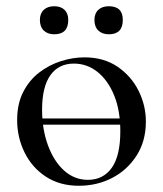

<svg xmlns="http://www.w3.org/2000/svg" viewBox="-20 -583 522 616"><path d="M83 -183V-203H397V-183ZM233 13Q172 13 127.5 -16Q83 -45 59 -93.5Q35 -142 35 -198Q35 -250 54.5 -288Q74 -326 106 -350.5Q138 -375 176 -387Q214 -399 251 -399Q313 -399 357 -369Q401 -339 424.5 -292Q448 -245 448 -193Q448 -130 418 -83.5Q388 -37 339.5 -12Q291 13 233 13ZM262 -6Q311 -6 338.5 -44.5Q366 -83 366 -162Q366 -229 346 -277.5Q326 -326 292.5 -352.5Q259 -379 217 -379Q168 -379 141.5 -341.5Q115 -304 115 -231Q115 -168 134 -116.5Q153 -65 186 -35.5Q219 -6 262 -6ZM154 -473Q133 -473 120.5 -485Q108 -497 108 -519Q108 -540 120.5 -551.5Q133 -563 154 -563Q175 -563 187 -551.5Q199 -540 199 -519Q199 -473 154 -473ZM329 -473Q308 -473 295.5 -485Q283 -497 283 -519Q283 -540 295.5 -551.5Q308 -563 329 -563Q374 -563 374 -519Q374 -473 329 -473Z"/></svg>

Font: Cormorant Medium
Style: Regular
Weight: 500
Designer: Christian Thalmann (Catharsis Fonts)
Foundry: Catharsis Fonts
Version: Version 4.000